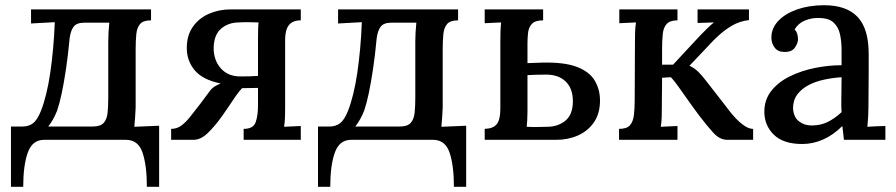

<svg xmlns="http://www.w3.org/2000/svg" viewBox="-20 -536 3436 736"><path d="M22 180V-51H66Q90 -51 106.5 -63.5Q123 -76 137 -111Q148 -139 157 -175.5Q166 -212 172.5 -256Q179 -300 183.5 -349Q188 -398 190 -451L99 -446V-500H559V-458Q529 -458 517 -444Q505 -430 502.5 -405Q500 -380 500 -347V-124Q499 -106 498 -87.5Q497 -69 495 -50L590 -54V180H543Q543 99 526.5 49.5Q510 0 463 0H149Q104 0 86.5 49Q69 98 69 180ZM165 -51H335Q365 -51 377.5 -65Q390 -79 392.5 -104.5Q395 -130 395 -162V-376Q395 -394 396 -412Q397 -430 399 -449H303Q274 -449 262.5 -434Q251 -419 247 -390Q241 -325 233 -271.5Q225 -218 216.5 -178Q208 -138 199 -112Q192 -94 183.5 -79Q175 -64 165 -51Z M636 0V-42Q658 -42 675 -54.5Q692 -67 709 -88.5Q726 -110 747 -137L782 -184Q791 -197 802 -204Q813 -211 826 -216Q757 -230 726.5 -266.5Q696 -303 696 -352Q696 -400 719 -433Q742 -466 780.5 -483Q819 -500 864 -500H1133V-458Q1112 -458 1099 -450Q1086 -442 1079.5 -425.5Q1073 -409 1073 -381V-124Q1073 -106 1072.5 -87.5Q1072 -69 1069 -50L1133 -53V0H914V-42Q951 -42 960 -67.5Q969 -93 969 -131V-199L908 -198Q897 -187 883.5 -167.5Q870 -148 856.5 -127.5Q843 -107 832 -92Q805 -54 777.5 -27Q750 0 722 0ZM901 -243Q921 -243 937 -243.5Q953 -244 969 -245V-393Q969 -412 969.5 -426Q970 -440 971 -450Q953 -451 930 -451Q907 -451 896 -450Q856 -450 828 -426.5Q800 -403 799 -352Q799 -305 826.5 -274Q854 -243 901 -243Z M1199 180V-51H1243Q1267 -51 1283.5 -63.5Q1300 -76 1314 -111Q1325 -139 1334 -175.5Q1343 -212 1349.5 -256Q1356 -300 1360.5 -349Q1365 -398 1367 -451L1276 -446V-500H1736V-458Q1706 -458 1694 -444Q1682 -430 1679.5 -405Q1677 -380 1677 -347V-124Q1676 -106 1675 -87.5Q1674 -69 1672 -50L1767 -54V180H1720Q1720 99 1703.5 49.5Q1687 0 1640 0H1326Q1281 0 1263.5 49Q1246 98 1246 180ZM1342 -51H1512Q1542 -51 1554.5 -65Q1567 -79 1569.5 -104.5Q1572 -130 1572 -162V-376Q1572 -394 1573 -412Q1574 -430 1576 -449H1480Q1451 -449 1439.5 -434Q1428 -419 1424 -390Q1418 -325 1410 -271.5Q1402 -218 1393.5 -178Q1385 -138 1376 -112Q1369 -94 1360.5 -79Q1352 -64 1342 -51Z M1838 0V-42Q1871 -43 1884.5 -60.5Q1898 -78 1898 -119V-376Q1898 -394 1898.5 -413Q1899 -432 1901 -450Q1885 -449 1868.5 -448.5Q1852 -448 1838 -447V-500H2062V-458Q2032 -458 2019.5 -445Q2007 -432 2004.5 -412Q2002 -392 2002 -370V-294L2059 -296Q2145 -298 2193 -279Q2241 -260 2260.5 -226Q2280 -192 2280 -151Q2280 -101 2257 -67.5Q2234 -34 2196 -17Q2158 0 2113 0ZM1999 -50Q2011 -49 2026.5 -49Q2042 -49 2056 -49.5Q2070 -50 2077 -50Q2119 -50 2147.5 -73.5Q2176 -97 2176 -148Q2176 -197 2148.5 -223.5Q2121 -250 2074 -250Q2054 -250 2036 -249.5Q2018 -249 2002 -248V-107Q2002 -89 2001 -74.5Q2000 -60 1999 -50Z M2353 0V-42Q2383 -42 2395 -56Q2407 -70 2410 -95Q2413 -120 2413 -153L2414 -376Q2414 -394 2414.5 -413Q2415 -432 2418 -450Q2402 -449 2385 -448.5Q2368 -448 2354 -447V-500H2577V-458Q2548 -458 2535.5 -444Q2523 -430 2520.5 -405Q2518 -380 2518 -347V-288H2560L2665 -401Q2681 -417 2693 -429Q2705 -441 2717 -450L2654 -448V-500H2851V-459Q2816 -455 2787.5 -438.5Q2759 -422 2736 -401Q2713 -380 2697 -362L2623 -284Q2642 -275 2656 -261.5Q2670 -248 2686 -227L2756 -137Q2761 -131 2772.5 -115.5Q2784 -100 2800 -83Q2816 -66 2833.5 -54Q2851 -42 2867 -42V0H2768Q2739 0 2714.5 -27Q2690 -54 2661 -92Q2637 -124 2617 -152.5Q2597 -181 2580.5 -204Q2564 -227 2552 -240L2518 -238L2517 -124Q2517 -106 2516.5 -87.5Q2516 -69 2513 -50Q2529 -51 2545.5 -51.5Q2562 -52 2577 -53V0Z M3215 0Q3213 -16 3212 -28Q3211 -40 3209 -53Q3175 -19 3136 -1.5Q3097 16 3055 16Q2983 16 2946.5 -19.5Q2910 -55 2910 -108Q2910 -154 2937 -188Q2964 -222 3008 -243.5Q3052 -265 3104 -275.5Q3156 -286 3206 -286V-345Q3206 -377 3200 -404.5Q3194 -432 3175.5 -449.5Q3157 -467 3118 -467Q3092 -468 3066 -457.5Q3040 -447 3026 -423Q3034 -415 3036.5 -404.5Q3039 -394 3039 -385Q3039 -371 3027 -353.5Q3015 -336 2986 -337Q2962 -337 2949.5 -353.5Q2937 -370 2937 -392Q2937 -428 2963.5 -456Q2990 -484 3036 -500Q3082 -516 3139 -516Q3225 -516 3267.5 -471Q3310 -426 3310 -329Q3310 -293 3310 -260Q3310 -227 3309.5 -194Q3309 -161 3309 -124Q3309 -109 3308 -90Q3307 -71 3305 -50Q3322 -51 3340 -52Q3358 -53 3374 -53V0ZM3206 -240Q3174 -238 3140.5 -231Q3107 -224 3080 -210Q3053 -196 3036.5 -174Q3020 -152 3020 -121Q3022 -87 3042.5 -71Q3063 -55 3091 -55Q3126 -55 3153 -68.5Q3180 -82 3206 -106Q3205 -117 3205 -128.5Q3205 -140 3205 -153Q3205 -162 3205.5 -186.5Q3206 -211 3206 -240Z"/></svg>

Font: Lora Medium
Style: Regular
Weight: 500
Designer: Olga Karpushina, Alexei Vanyashin (Cyrillic)
Foundry: Cyreal
Version: Version 3.004